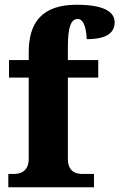

<svg xmlns="http://www.w3.org/2000/svg" viewBox="-20 -789 503 809"><path d="M15 0H376V-56H328C304 -56 266 -63 266 -119V-462H394V-536H266V-590C266 -679 280 -709 308 -709C337 -709 345 -654 345 -624C436 -624 463 -655 463 -695C463 -731 433 -769 303 -769C158 -769 101 -695 101 -569V-536H18V-462H101V-119C101 -63 60 -56 39 -56H15Z"/></svg>

Font: Noto Serif Tamil SemiCondensed ExtraBold
Style: Regular
Weight: 800
Width: 4
Designer: Indian Type Foundry, Tom Grace, and the Monotype Design Team
Foundry: Monotype Imaging Inc.
Version: Version 2.004